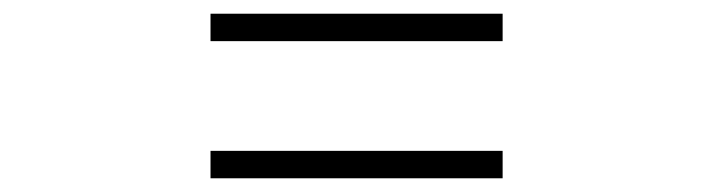

<svg xmlns="http://www.w3.org/2000/svg" viewBox="-20 -520 1040 280"><path d="M713 -460H287V-500H713ZM713 -260H287V-300H713Z"/></svg>

Font: Noto Serif TC
Style: Regular
Weight: 400
Designer: Ryoko NISHIZUKA  (kana & ideographs); Frank Grießhammer (Latin, Greek & Cyrillic); Wenlong ZHANG  (bopomofo); Sandoll Co
Foundry: Adobe
Version: Version 2.003-H1;hotconv 1.1.1;makeotfexe 2.6.0